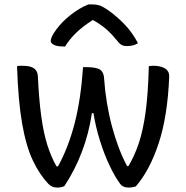

<svg xmlns="http://www.w3.org/2000/svg" viewBox="-20 -837 840 867"><path d="M355 -534H366Q416 -534 432.5 -522Q449 -510 450 -483Q458 -369 486 -265Q514 -161 554 -87H560Q587 -132 606.5 -189.5Q626 -247 637.5 -331Q649 -415 652 -538Q657 -539 661.5 -539.5Q666 -540 673 -540Q705 -540 725 -528Q745 -516 744 -490Q737 -313 696.5 -190Q656 -67 593 5Q585 7 578 8.5Q571 10 561 10Q535 10 523 -6Q498 -40 474 -91Q450 -142 431 -203Q412 -264 402 -326H395Q368 -145 271 3Q258 10 238 10Q215 10 199 -6Q159 -48 128.5 -112Q98 -176 80 -278.5Q62 -381 57 -538Q62 -540 68.5 -540Q75 -540 82 -540Q118 -540 134 -528Q150 -516 151 -493Q156 -386 166.5 -310.5Q177 -235 194 -181.5Q211 -128 235 -86H242Q288 -169 316.5 -278Q345 -387 355 -534ZM379 -817H399Q415 -817 429.5 -812.5Q444 -808 471 -789Q504 -766 540.5 -729Q577 -692 603 -642Q592 -635 580 -632Q568 -629 552 -629Q537 -629 527.5 -635Q518 -641 504 -659Q486 -682 462.5 -703Q439 -724 401 -746H398Q351 -716 321 -686Q291 -656 274 -627H268Q238 -627 223.5 -634.5Q209 -642 209 -652Q209 -660 215 -673Q221 -686 235 -705Q261 -740 300 -770.5Q339 -801 379 -817Z"/></svg>

Font: Recursive Sn Csl St
Style: Regular
Weight: 400
Version: Version 1.079;hotconv 1.0.112;makeotfexe 2.5.65598; ttfautoh